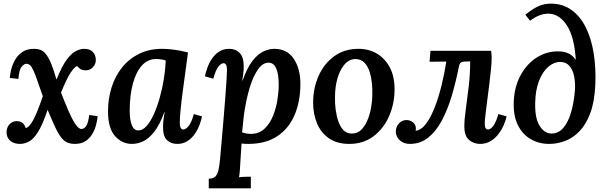

<svg xmlns="http://www.w3.org/2000/svg" viewBox="-20 -779 3323 1054"><path d="M90 11Q56 11 36 -6.5Q16 -24 16 -52Q16 -80 32.5 -97Q49 -114 71 -114Q95 -114 106.5 -101.5Q118 -89 121 -76Q141 -80 163 -121Q185 -162 215 -251Q198 -297 187 -330.5Q176 -364 164 -391Q154 -413 145.5 -420.5Q137 -428 126 -429Q112 -429 98.5 -412.5Q85 -396 81 -346L34 -351Q35 -372 42 -399.5Q49 -427 64 -452.5Q79 -478 104 -494.5Q129 -511 167 -511Q206 -511 226.5 -488.5Q247 -466 262 -427Q269 -409 275 -391Q281 -373 290 -342Q321 -419 348.5 -454.5Q376 -490 400 -500.5Q424 -511 442 -511Q474 -511 490 -493.5Q506 -476 506 -449Q506 -427 490 -410Q474 -393 451 -393Q431 -393 420 -401Q409 -409 403 -417Q387 -409 367 -379Q347 -349 315 -271Q335 -219 354.5 -173.5Q374 -128 392.5 -99.5Q411 -71 427 -71Q442 -71 453 -87Q464 -103 470 -148L516 -141Q514 -118 507 -92Q500 -66 486 -42.5Q472 -19 449 -4Q426 11 391 11Q358 11 336.5 -4Q315 -19 294 -59Q273 -99 242 -175H241Q213 -92 187.5 -52.5Q162 -13 137.5 -1Q113 11 90 11Z M872 -511Q900 -511 937 -506Q974 -501 1012 -491Q1006 -446 998.5 -390.5Q991 -335 983.5 -279.5Q976 -224 971.5 -178Q967 -132 967 -107Q967 -68 986 -68Q999 -68 1015 -86.5Q1031 -105 1044 -153L1089 -140Q1085 -120 1075.5 -94Q1066 -68 1049.5 -44Q1033 -20 1009 -4.5Q985 11 953 11Q918 11 896.5 -10Q875 -31 875 -80Q875 -118 884 -163H882Q856 -92 825.5 -54Q795 -16 764.5 -2.5Q734 11 704 11Q650 11 611.5 -32Q573 -75 573 -168Q573 -237 592.5 -299Q612 -361 650 -408.5Q688 -456 743.5 -483.5Q799 -511 872 -511ZM837 -455Q791 -455 759 -419.5Q727 -384 709.5 -320Q692 -256 692 -171Q692 -122 703.5 -92.5Q715 -63 739 -63Q763 -63 784.5 -87Q806 -111 824.5 -152Q843 -193 857 -243Q871 -293 879.5 -346Q888 -399 890 -447Q882 -450 867 -452.5Q852 -455 837 -455Z M1126 255V202Q1152 202 1164 188Q1176 174 1180.5 149.5Q1185 125 1188 95Q1226 -329 1226 -395Q1226 -432 1207 -432Q1194 -432 1179 -413.5Q1164 -395 1151 -347L1105 -360Q1109 -380 1118 -406Q1127 -432 1143 -456Q1159 -480 1182.5 -495.5Q1206 -511 1238 -511Q1274 -511 1296 -488Q1318 -465 1318 -415Q1318 -392 1315.5 -374Q1313 -356 1310 -337H1312Q1337 -408 1366.5 -445.5Q1396 -483 1427 -497Q1458 -511 1485 -511Q1556 -511 1592.5 -456.5Q1629 -402 1629 -319Q1629 -223 1597.5 -148.5Q1566 -74 1502.5 -31.5Q1439 11 1343 11Q1335 11 1325 10.5Q1315 10 1306 9Q1302 67 1300 102.5Q1298 138 1296.5 159Q1295 180 1292 194Q1308 192 1326.5 191.5Q1345 191 1357 191V255ZM1356 -44Q1402 -44 1432 -72.5Q1462 -101 1479 -143.5Q1496 -186 1503 -231.5Q1510 -277 1510 -312Q1510 -435 1454 -435Q1423 -435 1397 -399Q1371 -363 1351.5 -300Q1332 -237 1320 -155Q1317 -131 1314.5 -106Q1312 -81 1309 -52Q1335 -44 1356 -44Z M1948 -511Q2004 -511 2048.5 -485Q2093 -459 2119.5 -409.5Q2146 -360 2146 -289Q2146 -210 2116 -141.5Q2086 -73 2030.5 -31Q1975 11 1897 11Q1830 11 1786 -19.5Q1742 -50 1720.5 -101.5Q1699 -153 1699 -215Q1699 -295 1729 -362.5Q1759 -430 1815 -470.5Q1871 -511 1948 -511ZM1933 -455Q1898 -455 1872.5 -426.5Q1847 -398 1833 -350.5Q1819 -303 1819 -245Q1818 -213 1822.5 -178.5Q1827 -144 1837 -114Q1847 -84 1865 -65Q1883 -46 1910 -46Q1941 -45 1962.5 -66Q1984 -87 1997.5 -120Q2011 -153 2017.5 -190Q2024 -227 2024 -260Q2025 -290 2021.5 -323.5Q2018 -357 2008.5 -386.5Q1999 -416 1980.5 -435Q1962 -454 1933 -455Z M2230 11Q2196 11 2174.5 -9Q2153 -29 2153 -57Q2153 -84 2170.5 -102Q2188 -120 2211 -120Q2232 -120 2247.5 -107Q2263 -94 2263 -74Q2263 -66 2262 -61Q2293 -65 2319 -100Q2345 -135 2366.5 -190Q2388 -245 2404 -310.5Q2420 -376 2430 -441L2338 -440L2343 -500H2676Q2678 -484 2678.5 -476.5Q2679 -469 2679 -459Q2679 -435 2675 -396Q2671 -357 2665.5 -312.5Q2660 -268 2654.5 -225.5Q2649 -183 2645 -149.5Q2641 -116 2641 -100Q2641 -68 2659 -68Q2672 -68 2687 -86.5Q2702 -105 2716 -153L2761 -140Q2757 -120 2746 -94Q2735 -68 2717 -44Q2699 -20 2673.5 -4.5Q2648 11 2616 11Q2581 11 2555 -10.5Q2529 -32 2529 -86Q2529 -122 2537 -178.5Q2545 -235 2553 -303.5Q2561 -372 2561 -442L2528 -441Q2504 -440 2500 -417Q2483 -331 2460 -253.5Q2437 -176 2405 -116.5Q2373 -57 2330 -23Q2287 11 2230 11Z M2995 11Q2939 11 2894.5 -14.5Q2850 -40 2824.5 -89Q2799 -138 2800 -209Q2801 -295 2835 -360.5Q2869 -426 2924.5 -462Q2980 -498 3045 -497Q3075 -497 3099 -486.5Q3123 -476 3141 -450Q3133 -578 3091 -641Q3049 -704 2990 -704Q2966 -704 2941 -694.5Q2916 -685 2890 -665L2864 -698Q2899 -727 2931.5 -743Q2964 -759 3004 -759Q3069 -759 3117 -724.5Q3165 -690 3195.5 -629Q3226 -568 3239 -487Q3252 -406 3248 -314Q3244 -223 3221.5 -161Q3199 -99 3163.5 -61Q3128 -23 3084 -6Q3040 11 2995 11ZM3008 -46Q3045 -46 3071.5 -76Q3098 -106 3114 -159Q3130 -212 3136 -281Q3139 -323 3132 -359Q3125 -395 3106 -417Q3087 -439 3055 -439Q3021 -439 2990 -412.5Q2959 -386 2939 -335Q2919 -284 2918 -213Q2916 -130 2942.5 -88Q2969 -46 3008 -46Z"/></svg>

Font: Lora SemiBold
Style: Italic
Weight: 600
Italic angle: -3°
Designer: Olga Karpushina, Alexei Vanyashin (Cyrillic)
Foundry: Cyreal
Version: Version 3.011; ttfautohint (v1.8.4.7-5d5b)